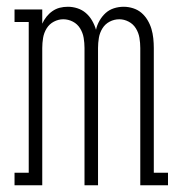

<svg xmlns="http://www.w3.org/2000/svg" viewBox="-20 -548 540 568"><path d="M23 0V-37H65V-483H23V-520H105V-478Q110 -489 117.5 -498.5Q125 -508 135 -515Q145 -522 156.5 -525Q168 -528 181 -528Q195 -528 209 -523.5Q223 -519 234 -509.5Q245 -500 252.5 -487Q260 -474 264 -460Q267 -474 274.5 -487Q282 -500 292.5 -509.5Q303 -519 317 -523.5Q331 -528 346 -528Q360 -528 374 -523.5Q388 -519 398.5 -510Q409 -501 416.5 -488.5Q424 -476 428 -462.5Q432 -449 433.5 -434.5Q435 -420 435 -406V-37H477V0H395V-406Q395 -421 392.5 -436Q390 -451 382 -464Q374 -477 360.5 -484Q347 -491 333 -491Q318 -491 304.5 -484Q291 -477 283 -464Q275 -451 272.5 -436Q270 -421 270 -406V0H230V-406Q230 -421 227.5 -436Q225 -451 217 -464Q209 -477 195.5 -484Q182 -491 167 -491Q153 -491 139.5 -484Q126 -477 118 -464Q110 -451 107.5 -436Q105 -421 105 -406V0Z"/></svg>

Font: Iosevka Curly Slab Extralight
Style: Regular
Weight: 200
Monospace: yes
Designer: Belleve Invis
Foundry: Belleve Invis
Version: Version 22.1.2; ttfautohint (v1.8.4)